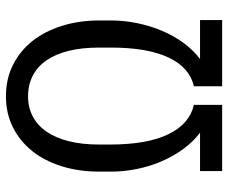

<svg xmlns="http://www.w3.org/2000/svg" viewBox="-80 -680 761 640"><g transform="rotate(-90 300.0 -360.5)"><path d="M332 -94.2Q394.5 -108.4 427.7 -178.7Q460.9 -249 460.9 -370.6V-410.2Q460.9 -467.3 450 -511.5Q439 -555.7 418.2 -585.7Q397.5 -615.7 367.2 -631.3Q336.9 -647 298.8 -647Q261.2 -647 231.4 -631.3Q201.7 -615.7 180.9 -585.7Q160.2 -555.7 148.9 -511.5Q137.7 -467.3 137.7 -410.2V-370.6Q138.2 -248 172.6 -178.2Q207 -108.4 270 -94.2V0H49.3V-73.7H177.2Q147 -96.7 122.8 -129.6Q98.6 -162.6 81.8 -201.9Q64.9 -241.2 56.2 -284.2Q47.4 -327.1 47.4 -370.6V-409.2Q47.4 -477.1 65.2 -534.4Q83 -591.8 116 -633.1Q148.9 -674.3 195.3 -697.5Q241.7 -720.7 298.8 -720.7Q356 -720.7 402.6 -697.5Q449.2 -674.3 482.2 -633.1Q515.1 -591.8 533.2 -534.4Q551.3 -477.1 551.3 -409.2V-370.6Q551.3 -327.1 542.5 -283.9Q533.7 -240.7 517.3 -201.7Q501 -162.6 477.1 -129.6Q453.1 -96.7 422.9 -73.7H552.7V0H332Z"/></g></svg>

Font: Roboto Mono
Style: Regular
Weight: 400
Designer: Google
Version: Version 2.000985; 2015; ttfautohint (v1.3)